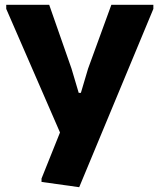

<svg xmlns="http://www.w3.org/2000/svg" viewBox="-20 -560 665 800"><path d="M153 198V184L230 -8L6 -523V-540H185L278 -274L308 -173H317L347 -274L444 -540H619V-523L310 220Z"/></svg>

Font: Encode Sans Normal
Style: Bold
Weight: 700
Designer: Pablo Impallari, Andres Torresi
Foundry: Pablo Impallari, Andres Torresi
Version: Version 1.000; ttfautohint (v1.00) -l 8 -r 50 -G 200 -x 14 -